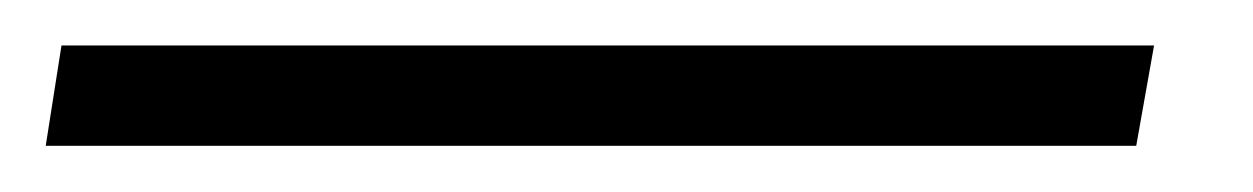

<svg xmlns="http://www.w3.org/2000/svg" viewBox="-42 90 548 84"><path d="M462.9 109.9 455.1 153.8H-22L-15.1 109.9Z"/></svg>

Font: Common Serif
Style: Italic
Weight: 400
Italic angle: -12°
Designer: Philipp H. Poll, Khaled Hosny
Foundry: Stefan Peev, Context Ltd.
Version: Version 1.026